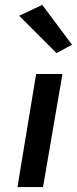

<svg xmlns="http://www.w3.org/2000/svg" viewBox="-20 -761 313 781"><path d="M127 -460 51 0H155L234 -460ZM58 -697 210 -545 273 -579 152 -741Z"/></svg>

Font: Jost Medium
Style: Italic
Weight: 500
Italic angle: -5°
Version: Version 3.710